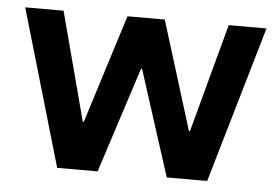

<svg xmlns="http://www.w3.org/2000/svg" viewBox="-42 -556 885 611"><g transform="rotate(5 400.5 -250.0)"><path d="M160.8 0 15 -500H137.5L229.2 -153.3H232.5L341.7 -500H460.8L568.3 -153.3H571.7L665 -500H785.8L640 0H510.8L402.5 -337.5H399.2L290 0Z"/></g></svg>

Font: Funnel Sans SemiBold
Style: Regular
Weight: 600
Designer: NORD ID, Kristian Moeller
Foundry: Dicotype
Version: Version 1.000